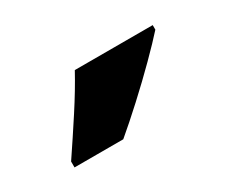

<svg xmlns="http://www.w3.org/2000/svg" viewBox="-44 -869 433 365"><g transform="rotate(-30 172.0 -686.0)"><path d="M304 -756Q288 -738 260.5 -710.5Q233 -683 202.5 -655Q172 -627 147 -606H40V-619Q65 -656 90 -694.5Q115 -733 133 -766H304Z"/></g></svg>

Font: Noto Sans Lao UI Cond ExtBd
Style: Regular
Weight: 800
Width: 3
Designer: Monotype Design Team
Foundry: Monotype Imaging Inc.
Version: Version 2.000; ttfautohint (v1.8.4.7-5d5b)